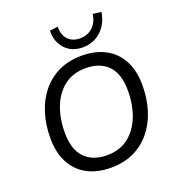

<svg xmlns="http://www.w3.org/2000/svg" viewBox="-164 -1065 1099 1203"><g transform="rotate(-20 385.5 -463.5)"><path d="M371 9Q281 9 214.5 -26Q148 -61 111.5 -129.5Q75 -198 75 -295Q75 -384 99 -460.5Q123 -537 169.5 -594Q216 -651 282.5 -682.5Q349 -714 435 -714Q525 -714 591.5 -679Q658 -644 694.5 -576Q731 -508 731 -411Q731 -321 707 -244.5Q683 -168 636.5 -111Q590 -54 523.5 -22.5Q457 9 371 9ZM373 -73Q458 -73 515.5 -117Q573 -161 603.5 -237Q634 -313 634 -410Q634 -522 580.5 -577Q527 -632 432 -632Q348 -632 290.5 -588.5Q233 -545 202.5 -469Q172 -393 172 -296Q172 -183 226 -128Q280 -73 373 -73ZM461 -760Q414 -760 378 -781Q342 -802 322 -840Q302 -878 303 -929L358 -936Q356 -881 385.5 -850Q415 -819 465 -819Q515 -819 549 -850Q583 -881 591 -936L647 -929Q634 -851 583.5 -805.5Q533 -760 461 -760Z"/></g></svg>

Font: Nunito Sans 12pt Medium
Style: Italic
Weight: 500
Italic angle: -9°
Designer: Vernon Adams
Foundry: Vernon Adams
Version: Version 3.101;gftools[0.9.27]